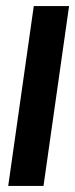

<svg xmlns="http://www.w3.org/2000/svg" viewBox="-20 -611 247 631"><path d="M7 0 91 -591H207L123 0Z"/></svg>

Font: Alumni Sans
Style: Bold Italic
Weight: 700
Italic angle: -8°
Designer: Robert E. Leuschke
Foundry: Robert E. Leuschke
Version: Version 1.016